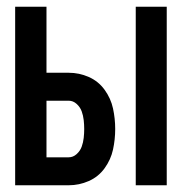

<svg xmlns="http://www.w3.org/2000/svg" viewBox="-20 -550 540 570"><path d="M383 0H475V-530H383ZM25 0H184Q215 0 243.5 -12.5Q272 -25 290.5 -50.5Q309 -76 315.5 -106Q322 -136 322 -167Q322 -198 315.5 -228Q309 -258 290.5 -283.5Q272 -309 243.5 -321.5Q215 -334 184 -334H118V-530H25ZM118 -83V-251H184Q197 -251 207.5 -241.5Q218 -232 222.5 -219.5Q227 -207 228.5 -193.5Q230 -180 230 -167Q230 -154 228.5 -140.5Q227 -127 222.5 -114.5Q218 -102 207.5 -92.5Q197 -83 184 -83Z"/></svg>

Font: Iosevka SS08 Medium
Style: Regular
Weight: 500
Monospace: yes
Designer: Belleve Invis
Foundry: Belleve Invis
Version: Version 3.4.3; ttfautohint (v1.8.3)